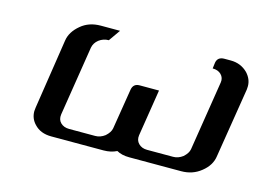

<svg xmlns="http://www.w3.org/2000/svg" viewBox="-55 -406 687 500"><g transform="rotate(15 288.5 -156.0)"><path d="M53.2 -52.2Q53.2 -55.2 54.2 -62L83 -250Q86.4 -274.4 109.9 -293.9Q131.3 -312 163.1 -312H214.8L192.9 -280.8Q178.2 -280.8 166.5 -272Q155.3 -263.2 152.8 -250L123 -62Q121.1 -47.9 129.4 -39.6Q138.2 -30.8 152.8 -30.8H223.1Q236.8 -30.8 249 -40Q261.2 -50.8 263.2 -62L280.8 -170.9Q283.7 -188 300.8 -188H353L333 -62Q331.1 -48.3 339.8 -39.6Q348.6 -30.8 362.8 -30.8H433.1Q446.8 -30.8 459 -40Q471.2 -50.8 473.1 -62L502.9 -250Q504.9 -262.7 496.1 -271.5Q487.8 -279.8 473.1 -279.8L475.1 -295.9Q478 -312 496.1 -312H513.2Q540.5 -312 559.1 -293.5Q573.7 -277.8 573.7 -258.8Q573.7 -252.9 573.2 -250L543 -62Q539.6 -36.6 516.1 -18.1Q493.7 0 462.9 0H323.2Q302.7 0 289.1 -7.8Q273.4 0 253.9 0H112.8Q83.5 0 66.9 -18.1Q53.2 -32.2 53.2 -52.2Z"/></g></svg>

Font: Hhenum
Style: Italic
Weight: 400
Designer: T. Christopher White
Version: Version 1.0